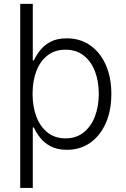

<svg xmlns="http://www.w3.org/2000/svg" viewBox="-20 -747 638 972"><path d="M82.4 -727.3H146V-441.4H151.6Q162.6 -465.9 182.5 -491.7Q202.4 -517.4 235.3 -535.2Q268.1 -552.9 318.2 -552.9Q385.7 -552.9 436.4 -517.6Q487.2 -482.2 515.4 -418.9Q543.7 -355.5 543.7 -271.3Q543.7 -186.8 515.4 -123.2Q487.2 -59.7 436.6 -24.1Q386 11.4 319.2 11.4Q269.9 11.4 236.5 -6.4Q203.1 -24.1 182.9 -50.2Q162.6 -76.3 151.6 -101.2H146V204.5H82.4ZM480.1 -272.4Q480.1 -335.2 460.8 -385.7Q441.4 -436.1 403.9 -465.7Q366.5 -495.4 311.4 -495.4Q258.2 -495.4 221.1 -466.8Q183.9 -438.2 164.4 -388Q144.9 -337.7 144.9 -272.4Q144.9 -206.7 164.6 -155.5Q184.3 -104.4 221.6 -75.5Q258.9 -46.5 311.4 -46.5Q365.8 -46.5 403.4 -76.5Q441.1 -106.5 460.6 -157.7Q480.1 -208.8 480.1 -272.4Z"/></svg>

Font: Inter Zeller Light
Style: Regular
Weight: 300
Designer: Rasmus Andersson; Joe Bland
Foundry: zeller
Version: Version 3.015;git-dec3a8cb1